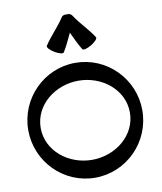

<svg xmlns="http://www.w3.org/2000/svg" viewBox="-123 -1298 1205 1429"><g transform="rotate(-10 479.5 -583.5)"><path d="M410 -925C437 -968 458 -1016 480 -1062C502 -1016 523 -968 550 -925C557 -915 587 -923 619 -942C651 -961 672 -985 666 -995C623 -1062 563 -1118 520 -1185C512 -1197 496 -1203 480 -1200C463 -1203 447 -1197 440 -1185C397 -1118 337 -1062 294 -995C288 -985 309 -961 341 -942C373 -923 403 -915 410 -925ZM911 -400C911 -639 718 -834 480 -834C242 -834 49 -639 49 -400C49 -161 242 34 480 34C718 34 911 -161 911 -400ZM143 -400C143 -572 301 -699 480 -699C659 -699 817 -572 817 -400C817 -228 659 -101 480 -101C301 -101 143 -228 143 -400Z"/></g></svg>

Font: Nupuram Expanded Bold
Style: Regular
Weight: 700
Width: 7
Designer: Santhosh Thottingal (santhosh.thottingal@gmail.com)
Foundry: SMC
Version: Version 1.000